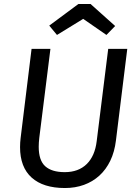

<svg xmlns="http://www.w3.org/2000/svg" viewBox="-20 -935 701 967"><path d="M564 -228Q557 -170 535.5 -125.5Q514 -81 480.5 -50.5Q447 -20 403 -4Q359 12 307 12Q198 12 139.5 -40.5Q81 -93 81 -194Q81 -217 84 -241L139 -689H234L178 -242Q175 -216 175 -196Q175 -127 208 -97.5Q241 -68 306 -68Q375 -68 416.5 -108.5Q458 -149 467 -224L525 -689H621ZM267 -759 228 -806 375 -915H436L560 -804L516 -759L399 -840Z"/></svg>

Font: Yekcdsyqcyvpieeyorgstswgcgt
Style: Regular
Weight: 400
Italic angle: -8°
Designer: Carrois Corporate & Edenspiekermann
Foundry: Carrois Corporate GbR & Edenspiekermann AG
Version: Version 2.001